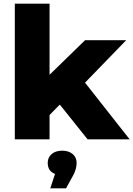

<svg xmlns="http://www.w3.org/2000/svg" viewBox="-20 -762 729 1050"><path d="M307 -190 251 -133V0H61V-742H251V-353L445 -542H670L445 -310L689 0H459ZM399 129Q399 164 378 201L341 268H255L281 189Q241 174 241 129Q241 99 262.5 80.5Q284 62 320 62Q356 62 377.5 80.5Q399 99 399 129Z"/></svg>

Font: CMG Sans ExtraBold
Style: Regular
Weight: 800
Designer: Julieta Ulanovsky
Foundry: Julieta Ulanovsky
Version: Version 7.200